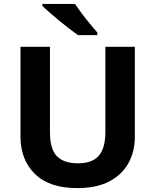

<svg xmlns="http://www.w3.org/2000/svg" viewBox="-20 -954 796 984"><path d="M671 -252Q671 -178 638.5 -118.5Q606 -59 540.5 -24.5Q475 10 375 10Q233 10 159 -62.5Q85 -135 85 -254V-714H236V-277Q236 -189 272 -153Q308 -117 379 -117Q453 -117 486.5 -156Q520 -195 520 -278V-714H671ZM364 -934Q379 -912 399.5 -884.5Q420 -857 441.5 -831.5Q463 -806 479 -787V-774H380Q361 -787 335.5 -806.5Q310 -826 283.5 -848Q257 -870 234 -890Q211 -910 197 -924V-934Z"/></svg>

Font: Noto Sans Vithkuqi
Style: Bold
Weight: 700
Version: Version 1.001; ttfautohint (v1.8.4.7-5d5b)